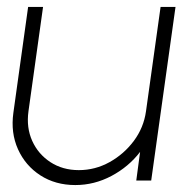

<svg xmlns="http://www.w3.org/2000/svg" viewBox="-20 -520 544 553"><path d="M18.5 -195 61 -500H104L62 -199.5Q55.5 -152.5 72.8 -114.2Q90 -76 125.2 -53Q160.5 -30 207 -30Q254 -30 295.5 -53Q337 -76 365.5 -114.2Q394 -152.5 400.5 -199.5L442.5 -500H485.5L415.5 0H372.5L383.5 -82.5Q350.5 -39.5 301 -13.2Q251.5 13 197 13Q139.5 13 96.2 -15Q53 -43 31.8 -90.2Q10.5 -137.5 18.5 -195Z"/></svg>

Font: Urbanist ExtraLight
Style: Italic
Weight: 250
Version: Version 1.303